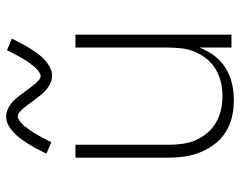

<svg xmlns="http://www.w3.org/2000/svg" viewBox="-100 -692 799 640"><g transform="rotate(-90 300.0 -371.5)"><path d="M287 8Q259 8 232 2Q205 -4 181.5 -18.5Q158 -33 141 -55Q124 -77 113.5 -102.5Q103 -128 99 -155Q95 -182 95 -210V-520H138V-210Q138 -187 141 -164Q144 -141 153 -120Q162 -99 177 -81Q192 -63 212 -51.5Q232 -40 254.5 -35Q277 -30 300 -30Q323 -30 345.5 -35Q368 -40 388 -51.5Q408 -63 423 -81Q438 -99 447 -120Q456 -141 459 -164Q462 -187 462 -210V-520H505V0H462V-107Q452 -80 435 -57.5Q418 -35 394.5 -20Q371 -5 343 1.5Q315 8 287 8ZM368 -598Q358 -598 349.5 -601Q341 -604 333 -609Q325 -614 318.5 -620Q312 -626 306 -633Q300 -640 294.5 -647.5Q289 -655 283.5 -662Q278 -669 272 -677.5Q266 -686 260.5 -692.5Q255 -699 247.5 -705.5Q240 -712 232 -712Q228 -712 224 -710Q220 -708 217 -706Q214 -704 210.5 -700.5Q207 -697 203 -693Q199 -689 198 -687Q197 -685 195 -682.5Q193 -680 190.5 -677Q188 -674 186 -671Q184 -668 181.5 -664.5Q179 -661 177 -657Q175 -653 172.5 -649Q170 -645 167.5 -640.5Q165 -636 162.5 -631.5Q160 -627 157.5 -622Q155 -617 152 -611.5Q149 -606 147 -600L108 -617Q113 -626 117.5 -635Q122 -644 126 -651.5Q130 -659 134.5 -666.5Q139 -674 143 -680.5Q147 -687 151 -692.5Q155 -698 159 -703.5Q163 -709 167 -713.5Q171 -718 177 -724Q183 -730 189 -734.5Q195 -739 202 -743Q209 -747 216.5 -749Q224 -751 232 -751Q242 -751 250.5 -748Q259 -745 267 -740Q275 -735 281.5 -729Q288 -723 294 -716Q300 -709 305.5 -701.5Q311 -694 316.5 -686.5Q322 -679 328 -671Q334 -663 339.5 -656.5Q345 -650 352.5 -643Q360 -636 368 -636Q372 -636 376 -638.5Q380 -641 383 -643Q386 -645 389.5 -648Q393 -651 397 -655.5Q401 -660 402 -662Q403 -664 405 -666.5Q407 -669 409.5 -672Q412 -675 414 -678Q416 -681 418.5 -684.5Q421 -688 423 -692Q425 -696 427.5 -700Q430 -704 432.5 -708.5Q435 -713 437.5 -717.5Q440 -722 442.5 -727Q445 -732 448 -737.5Q451 -743 453 -748L492 -732Q487 -722 482.5 -713.5Q478 -705 474 -697Q470 -689 465.5 -682Q461 -675 457 -668.5Q453 -662 449 -656Q445 -650 441 -645Q437 -640 433 -635Q429 -630 423 -624.5Q417 -619 411 -614.5Q405 -610 398 -606Q391 -602 383.5 -600Q376 -598 368 -598Z"/></g></svg>

Font: Iosevka Aile Extralight
Style: Regular
Weight: 200
Designer: Belleve Invis
Foundry: Belleve Invis
Version: Version 31.1.0; ttfautohint (v1.8.4)